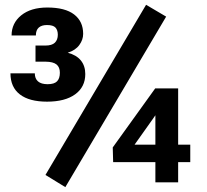

<svg xmlns="http://www.w3.org/2000/svg" viewBox="-20 -757 859 797"><path d="M23.4 -452.6H124.5Q124.5 -430.7 137.8 -419.1Q151.1 -407.5 177.7 -407.5Q205.1 -407.5 216.8 -419.4Q228.5 -431.4 228.5 -455.1Q228.5 -478.3 214.5 -489.5Q200.4 -500.7 169.4 -501H127.4V-567.9H168.2Q195.6 -567.9 207.8 -579.8Q220 -591.8 220 -612.8Q220 -631.8 210.3 -642.5Q200.7 -653.1 175 -653.1Q152.8 -653.1 140.9 -642.5Q128.9 -631.8 128.9 -609.9H28.1Q28.1 -660.9 68.1 -693.4Q108.2 -725.8 176.5 -725.8Q250.2 -725.8 287.7 -697Q325.2 -668.2 325.2 -616.5Q325.2 -592 309.3 -570.2Q293.5 -548.3 261.2 -538.1Q297.1 -528.8 315.6 -506.1Q334 -483.4 334 -449.7Q334 -396 292 -365.5Q250 -335 175.3 -335Q101.6 -335 62.5 -365.1Q23.4 -395.3 23.4 -452.6ZM669.7 -688 251.2 19.8 168.7 -30.8 586.4 -737.1ZM449.7 -84 448 -145 624.3 -390.1H702.9L612.8 -261L538.6 -156.5H769.8V-84ZM719.5 -390.1V0H625V-390.1Z"/></svg>

Font: RobotoFlex
Style: Regular
Weight: 400
Designer: Berlow after Robertson
Foundry: Google
Version: Version 2.136